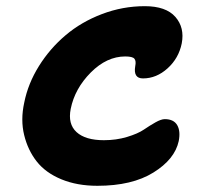

<svg xmlns="http://www.w3.org/2000/svg" viewBox="-20 -660 656 619"><path d="M293.9 -61Q228.5 -61 177.7 -82Q127 -103 98.4 -139.4Q69.8 -175.8 57.9 -224.6Q45.9 -273.4 58.1 -329.1Q70.3 -390.6 105.7 -447.3Q141.1 -503.9 191.7 -546.6Q242.2 -589.4 308.8 -614.7Q375.5 -640.1 446.8 -640.1Q515.1 -640.1 545.4 -605.5Q575.7 -570.8 565.9 -520Q556.2 -472.2 520.3 -439.7Q484.4 -407.2 440.9 -407.2Q409.2 -407.2 416 -446.8Q419.4 -463.4 413.3 -470.7Q407.2 -478 383.8 -478Q324.2 -478 272.7 -426.3Q221.2 -374.5 208 -309.1Q198.2 -260.3 226.8 -234.1Q255.4 -208 314.9 -208Q355 -208 389.6 -218.5Q424.3 -229 443.4 -241.9Q462.4 -254.9 481 -265.4Q499.5 -275.9 511.2 -275.9Q540 -275.9 551.3 -256.6Q562.5 -237.3 556.2 -205.1Q543.5 -146.5 474.6 -103.8Q405.8 -61 293.9 -61Z"/></svg>

Font: Shantell Sans Irregular Bouncy
Style: Bold Italic
Weight: 700
Italic angle: -11.31°
Designer: Stephen Nixon, Anya Danilova, Shantell Martin
Foundry: Arrow Type
Version: Version 1.006;[9816181b4]